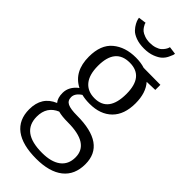

<svg xmlns="http://www.w3.org/2000/svg" viewBox="-295 -730 1040 1040"><g transform="rotate(45 225.5 -210.0)"><path d="M92 -664 90 -674 135 -680V-678Q135 -676 136.5 -672Q138 -668 144.5 -657.5Q151 -647 160 -639.5Q169 -632 187 -625.5Q205 -619 227 -619Q250 -619 268 -625Q286 -631 295.5 -639.5Q305 -648 311 -657Q317 -666 319 -672L321 -678V-680L366 -674Q366 -670 364 -663.5Q362 -657 353.5 -639.5Q345 -622 331 -609Q317 -596 290 -585.5Q263 -575 227 -575Q191 -575 164 -585Q137 -595 123.5 -609.5Q110 -624 102 -639Q94 -654 92 -664ZM236 260Q130 260 75 218.5Q20 177 20 97Q20 0 103 -34Q85 -55 85 -93Q85 -142 131 -177Q47 -220 47 -333Q47 -424 98.5 -467Q150 -510 231 -510Q270 -510 300 -500L429 -499V-460L365 -458Q405 -413 405 -333Q405 -247 358.5 -201Q312 -155 230 -155Q196 -155 169 -162Q134 -139 134 -110Q134 -83 156 -72.5Q178 -62 227 -62Q446 -62 446 92Q446 174 391.5 217Q337 260 236 260ZM228 -195Q334 -195 334 -334Q334 -467 227 -467Q117 -467 117 -333Q117 -265 146 -230Q175 -195 228 -195ZM236 215Q306 215 344 186.5Q382 158 382 104Q382 -1 219 -1Q172 -1 144 -9Q77 19 77 96Q77 215 236 215Z"/></g></svg>

Font: Arsenal
Style: Regular
Weight: 400
Designer: Andrij Shevchenko
Foundry: Stairsfor
Version: Version 2.001;PS 002.001;hotconv 1.0.88;makeotf.lib2.5.64775